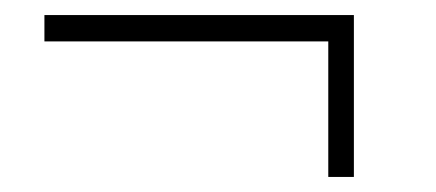

<svg xmlns="http://www.w3.org/2000/svg" viewBox="-20 -391 579 255"><path d="M450 -371V-156H416V-336H39V-371Z"/></svg>

Font: Argentum Sans ExtraLight
Style: Regular
Weight: 275
Designer: Julieta Ulanovsky (Modified by Cristiano Sobral)
Foundry: Julieta Ulanovsky
Version: Version 1.000; ttfautohint (v1.5.65-e2d9)